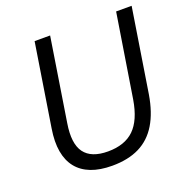

<svg xmlns="http://www.w3.org/2000/svg" viewBox="-127 -825 934 954"><g transform="rotate(-20 339.5 -348.0)"><path d="M308 9Q243 9 196.5 -9Q150 -27 122 -62Q94 -97 85 -148.5Q76 -200 87 -268L156 -705H238L169 -267Q152 -163 188 -114Q224 -65 312 -65Q401 -65 450.5 -113Q500 -161 517 -265L587 -705H669L599 -262Q584 -171 547.5 -110.5Q511 -50 451.5 -20.5Q392 9 308 9Z"/></g></svg>

Font: Nunito Sans 10pt SemiCondensed
Style: Italic
Weight: 400
Width: 4
Italic angle: -9°
Designer: Vernon Adams
Foundry: Vernon Adams
Version: Version 3.101;gftools[0.9.27]